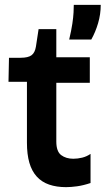

<svg xmlns="http://www.w3.org/2000/svg" viewBox="-20 -759 435 791"><path d="M252 12Q213 12 182.5 1.5Q152 -9 131.5 -31.5Q111 -54 101 -88.5Q91 -123 91 -171V-422H15L17 -521H65Q96 -521 110 -531.5Q124 -542 128 -567L139 -639H212V-523H350V-418H212V-176Q212 -135 232 -120Q252 -105 282 -105Q300 -105 318.5 -109.5Q337 -114 353 -125V-5Q323 5 297.5 8.5Q272 12 252 12ZM265 -596Q274 -634 278 -661Q282 -688 283 -707.5Q284 -727 284 -739H395Q395 -700 384 -663Q373 -626 356 -596Z"/></svg>

Font: Bricolage Grotesque SemiBold
Style: Regular
Weight: 600
Designer: Mathieu Triay
Foundry: Atelier Triay
Version: Version 1.000;gftools[0.9.30]